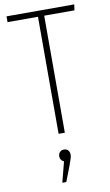

<svg xmlns="http://www.w3.org/2000/svg" viewBox="-103 -732 601 1050"><g transform="rotate(-10 198.0 -207.5)"><path d="M388.2 -682.1 383.8 -649.9H215.8V0H181.2V-649.9H12.2V-682.1ZM194.8 89.8Q209.5 89.8 217.8 99.1Q226.1 108.4 226.1 123Q226.1 127.9 225.6 131.8Q225.1 135.7 223.4 141.6Q221.7 147.5 220.5 150.9Q219.2 154.3 215.6 164.6Q211.9 174.8 210 181.2L176.8 267.1H154.8L184.1 153.8Q163.1 143.6 163.1 123Q163.1 108.9 171.4 99.4Q179.7 89.8 194.8 89.8Z"/></g></svg>

Font: Fira Sans Compressed UltraLight
Style: Regular
Weight: 200
Width: 1
Designer: Carrois Corporate & Edenspiekermann AG
Foundry: Carrois Corporate GbR & Edenspiekermann AG
Version: Version 4.203;PS 004.203;hotconv 1.0.88;makeotf.lib2.5.64775